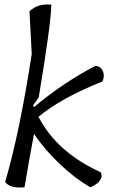

<svg xmlns="http://www.w3.org/2000/svg" viewBox="-20 -832 526 853"><path d="M127 -364 131 -356Q259 -464 405 -540Q429 -536 437.5 -515Q446 -494 435 -470Q250 -396 151 -313Q233 -155 427 -67Q437 -49 424 -30.5Q411 -12 381 0Q315 -38 247.5 -101.5Q180 -165 131 -237Q112 -137 89 0Q23 6 3 -24Q67 -241 121 -592L111 -782Q150 -818 208 -811Q207 -729 152 -399Z"/></svg>

Font: Tillana
Style: Regular
Weight: 400
Designer: Lipi Raval (Devanagari, Latin), Jonny Pinhorn (Latin)
Foundry: Indian Type Foundry
Version: Version 2.003;PS 1.0;hotconv 1.0.79;makeotf.lib2.5.61930; tt